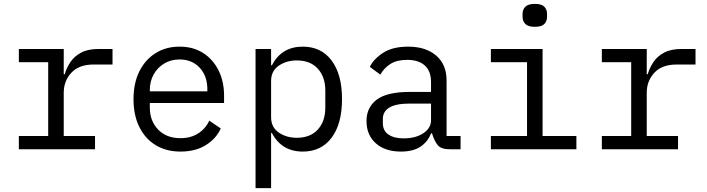

<svg xmlns="http://www.w3.org/2000/svg" viewBox="-20 -768 3640 988"><path d="M77 -68H228V-448H77V-516H308V-386H313Q323 -420 343 -449.5Q363 -479 398 -497.5Q433 -516 487 -516H559V-436H462Q386 -436 347 -393.5Q308 -351 308 -291V-68H469V0H77Z M909 12Q835 12 780.5 -21.5Q726 -55 696.5 -115.5Q667 -176 667 -257Q667 -340 697 -400.5Q727 -461 780.5 -494.5Q834 -528 904 -528Q974 -528 1025 -495.5Q1076 -463 1104.5 -406Q1133 -349 1133 -276V-238H751V-214Q751 -146 793.5 -101.5Q836 -57 909 -57Q961 -57 999 -81Q1037 -105 1057 -147L1116 -107Q1093 -55 1039.5 -21.5Q986 12 909 12ZM904 -462Q860 -462 825.5 -441.5Q791 -421 771 -385.5Q751 -350 751 -305V-298H1047V-309Q1047 -377 1007.5 -419.5Q968 -462 904 -462Z M1295 -516H1375V-432H1379Q1429 -528 1538 -528Q1633 -528 1686.5 -456.5Q1740 -385 1740 -258Q1740 -131 1686.5 -59.5Q1633 12 1538 12Q1429 12 1379 -84H1375V200H1295ZM1507 -59Q1577 -59 1615.5 -101.5Q1654 -144 1654 -214V-302Q1654 -372 1615.5 -414.5Q1577 -457 1507 -457Q1454 -457 1414.5 -430Q1375 -403 1375 -351V-165Q1375 -113 1414.5 -86Q1454 -59 1507 -59Z M2295 0Q2250 0 2233 -20.5Q2216 -41 2205 -76L2203 -82H2198Q2182 -39 2144 -13.5Q2106 12 2043 12Q1962 12 1914 -30.5Q1866 -73 1866 -145Q1866 -216 1919 -255.5Q1972 -295 2088 -295H2198V-346Q2198 -402 2166 -431Q2134 -460 2075 -460Q2023 -460 1990 -439.5Q1957 -419 1937 -384L1883 -424Q1903 -465 1952 -496.5Q2001 -528 2080 -528Q2171 -528 2224.5 -482Q2278 -436 2278 -354V-68H2350V0ZM2057 -56Q2119 -56 2158.5 -82.5Q2198 -109 2198 -149V-235H2088Q2017 -235 1983.5 -214.5Q1950 -194 1950 -156V-135Q1950 -95 1979 -75.5Q2008 -56 2057 -56Z M2732 -630Q2698 -630 2683.5 -644.5Q2669 -659 2669 -681V-697Q2669 -719 2683.5 -733.5Q2698 -748 2732 -748Q2767 -748 2781 -733.5Q2795 -719 2795 -697V-681Q2795 -659 2781 -644.5Q2767 -630 2732 -630ZM2506 -68H2692V-448H2506V-516H2772V-68H2946V0H2506Z M3077 -68H3228V-448H3077V-516H3308V-386H3313Q3323 -420 3343 -449.5Q3363 -479 3398 -497.5Q3433 -516 3487 -516H3559V-436H3462Q3386 -436 3347 -393.5Q3308 -351 3308 -291V-68H3469V0H3077Z"/></svg>

Font: Lilex Nerd Font
Style: Regular
Weight: 400
Designer: Mike Abbink, Paul van der Laan, Pieter van Rosmalen, Mikhael Khrustik
Foundry: Mikhael Khrustik
Version: Version 2.400; ttfautohint (v1.8.4.7-5d5b);Nerd Fonts 3.3.0